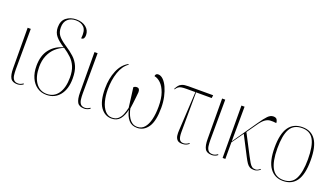

<svg xmlns="http://www.w3.org/2000/svg" viewBox="-66 -1306 3240 1849"><g transform="rotate(20 1554.5 -381.0)"><path d="M149 10Q97 10 78 -22Q59 -54 59 -123L57 -536H89L87 -122Q87 -90 90.5 -62Q94 -34 108 -17Q122 0 152 0Q167 0 179 -5Q191 -10 204 -19L209 -12Q197 -1 180 4.5Q163 10 149 10Z M446 10Q391 10 349.5 -19Q308 -48 285 -100Q262 -152 262 -221Q262 -327 313 -391.5Q364 -456 448 -477Q389 -514 358.5 -550.5Q328 -587 328 -640Q328 -707 370 -739.5Q412 -772 472 -772Q533 -772 571.5 -741Q610 -710 610 -661Q610 -640 602.5 -628Q595 -616 576 -616Q586 -696 555.5 -729Q525 -762 470 -762Q420 -762 388 -733.5Q356 -705 356 -649Q356 -601 379.5 -569Q403 -537 461 -499Q515 -464 553 -429Q591 -394 611.5 -346Q632 -298 632 -224Q632 -116 581.5 -53Q531 10 446 10ZM446 0Q521 0 562.5 -60Q604 -120 604 -225Q604 -290 585 -335Q566 -380 532 -412.5Q498 -445 454 -474Q409 -457 371.5 -423Q334 -389 312 -338Q290 -287 290 -220Q290 -120 332 -60Q374 0 446 0Z M834 10Q782 10 763 -22Q744 -54 744 -123L742 -536H774L772 -122Q772 -90 775.5 -62Q779 -34 793 -17Q807 0 837 0Q852 0 864 -5Q876 -10 889 -19L894 -12Q882 -1 865 4.5Q848 10 834 10Z M1113 10Q1045 10 1001 -51Q957 -112 957 -242Q957 -345 991 -425.5Q1025 -506 1089 -540L1093 -534Q1039 -497 1012 -418Q985 -339 985 -242Q985 -177 999.5 -122Q1014 -67 1043 -33.5Q1072 0 1114 0Q1155 0 1179 -22.5Q1203 -45 1215.5 -78.5Q1228 -112 1235 -144Q1228 -200 1222 -247Q1216 -294 1209 -346Q1223 -358 1241 -358Q1259 -358 1266 -346Q1273 -334 1272 -315Q1270 -297 1267 -264Q1264 -231 1259.5 -197.5Q1255 -164 1252 -144Q1256 -123 1264.5 -98.5Q1273 -74 1287 -51.5Q1301 -29 1322 -14.5Q1343 0 1374 0Q1418 0 1446 -32Q1474 -64 1488 -121Q1502 -178 1502 -252Q1502 -337 1482 -393Q1462 -449 1430.5 -479.5Q1399 -510 1364 -516Q1367 -544 1393 -544Q1420 -544 1444.5 -520.5Q1469 -497 1488 -456Q1507 -415 1518.5 -362.5Q1530 -310 1530 -252Q1530 -114 1487 -52Q1444 10 1375 10Q1319 10 1287.5 -27.5Q1256 -65 1243 -127Q1230 -65 1199.5 -27.5Q1169 10 1113 10Z M1836 6Q1800 6 1784.5 -11.5Q1769 -29 1766 -55Q1763 -81 1765 -107L1787 -506H1698Q1664 -506 1644.5 -502.5Q1625 -499 1613 -489.5Q1601 -480 1589 -462L1584 -465Q1595 -487 1607 -502.5Q1619 -518 1641 -527Q1663 -536 1704 -536H1958L1954 -506H1794L1792 -99Q1792 -48 1804 -26Q1816 -4 1845 -4Q1865 -4 1879 -11.5Q1893 -19 1901 -26L1906 -19Q1892 -7 1875.5 -0.5Q1859 6 1836 6Z M2142 10Q2090 10 2071 -22Q2052 -54 2052 -123L2050 -536H2082L2080 -122Q2080 -90 2083.5 -62Q2087 -34 2101 -17Q2115 0 2145 0Q2160 0 2172 -5Q2184 -10 2197 -19L2202 -12Q2190 -1 2173 4.5Q2156 10 2142 10Z M2250 0 2248 -536H2280L2278 -180L2449 -427Q2492 -490 2518.5 -516.5Q2545 -543 2574 -543Q2601 -543 2611 -527.5Q2621 -512 2621 -492Q2585 -497 2558 -495Q2531 -493 2505.5 -474.5Q2480 -456 2449 -411L2380 -313L2486 -109Q2506 -70 2520 -47Q2534 -24 2548 -14Q2562 -4 2583 -4Q2596 -4 2607.5 -10Q2619 -16 2630 -26L2635 -19Q2603 6 2573 6Q2546 6 2529 -3Q2512 -12 2498 -32Q2484 -52 2466 -87L2362 -288L2278 -170V0Z M2870 10Q2784 10 2735 -57.5Q2686 -125 2686 -267Q2686 -406 2733 -474Q2780 -542 2874 -542Q2963 -542 3009 -475Q3055 -408 3055 -267Q3055 -124 3008 -57Q2961 10 2870 10ZM2870 0Q2957 0 2992 -69Q3027 -138 3027 -267Q3027 -405 2991 -468.5Q2955 -532 2873 -532Q2787 -532 2750.5 -467.5Q2714 -403 2714 -267Q2714 -135 2751.5 -67.5Q2789 0 2870 0Z"/></g></svg>

Font: Noto Serif Display SemiCondensed Thin
Style: Regular
Weight: 100
Width: 4
Designer: Monotype Design Team
Foundry: Monotype Imaging Inc.
Version: Version 2.009